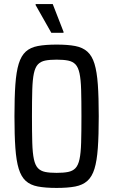

<svg xmlns="http://www.w3.org/2000/svg" viewBox="-20 -915 557 943"><path d="M258 8Q203 8 166 1Q129 -6 106.5 -26.5Q84 -47 72 -86Q60 -125 55.5 -188Q51 -251 51 -344Q51 -437 55.5 -500Q60 -563 72 -602Q84 -641 106.5 -661.5Q129 -682 166 -689Q203 -696 258 -696Q313 -696 349.5 -689Q386 -682 409 -661.5Q432 -641 444 -602Q456 -563 460.5 -500Q465 -437 465 -344Q465 -251 460.5 -188Q456 -125 444 -86Q432 -47 409 -26.5Q386 -6 349.5 1Q313 8 258 8ZM258 -66Q292 -66 314.5 -70.5Q337 -75 350.5 -89Q364 -103 370.5 -133Q377 -163 378.5 -214.5Q380 -266 380 -344Q380 -422 378.5 -473.5Q377 -525 370.5 -555Q364 -585 350.5 -599Q337 -613 314.5 -617.5Q292 -622 258 -622Q224 -622 202 -617.5Q180 -613 166.5 -599Q153 -585 146.5 -555Q140 -525 138.5 -473.5Q137 -422 137 -344Q137 -266 138.5 -214.5Q140 -163 146.5 -133Q153 -103 166.5 -89Q180 -75 202 -70.5Q224 -66 258 -66ZM232 -754 155 -890V-895H239L292 -759V-754Z"/></svg>

Font: Saira Condensed Medium
Style: Regular
Weight: 500
Width: 3
Designer: Hector Gatti with collaboration of the Omnibus-Type team
Foundry: Omnibus-Type
Version: Version 1.101